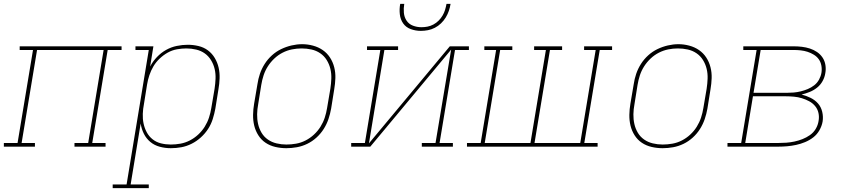

<svg xmlns="http://www.w3.org/2000/svg" viewBox="-38 -760 4408 995"><path d="M-18 0V-19H53L133 -501H64V-520H592V-501H520L440 -19H509V0H348V-19H419L499 -501H154L74 -19H143V0Z M546 215V196H618L733 -501H664V-520H757L740 -415Q754 -442 775.5 -464.5Q797 -487 823 -501.5Q849 -516 878 -522Q907 -528 935 -528Q963 -528 990.5 -521.5Q1018 -515 1039.5 -499Q1061 -483 1075 -459.5Q1089 -436 1095 -409.5Q1101 -383 1100 -354Q1099 -325 1094 -297L1078 -197Q1073 -170 1064.5 -143Q1056 -116 1040.5 -92Q1025 -68 1003 -48Q981 -28 955 -15Q929 -2 902 3Q875 8 847 8Q818 8 790 0.5Q762 -7 741 -24.5Q720 -42 707.5 -67Q695 -92 691 -120L639 196H733V215ZM847 -11Q872 -11 897 -15.5Q922 -20 945.5 -32Q969 -44 989 -62.5Q1009 -81 1023 -103.5Q1037 -126 1045 -150.5Q1053 -175 1057 -200L1074 -300Q1078 -326 1079 -352Q1080 -378 1074.5 -402Q1069 -426 1056 -447.5Q1043 -469 1023.5 -483Q1004 -497 979 -503Q954 -509 928 -509Q904 -509 879 -504.5Q854 -500 831.5 -487.5Q809 -475 789.5 -456.5Q770 -438 757 -416Q744 -394 736 -370Q728 -346 724 -321L708 -221Q703 -196 702 -170Q701 -144 706 -120Q711 -96 722.5 -74.5Q734 -53 753 -38Q772 -23 796.5 -17Q821 -11 847 -11Z M1446 8Q1417 8 1389 1.5Q1361 -5 1338.5 -20Q1316 -35 1301 -58.5Q1286 -82 1279.5 -109Q1273 -136 1273.5 -165Q1274 -194 1279 -223L1296 -323Q1300 -351 1309 -377.5Q1318 -404 1333.5 -428.5Q1349 -453 1371 -473Q1393 -493 1419 -505.5Q1445 -518 1473 -524.5Q1501 -531 1528 -531Q1556 -531 1584 -523.5Q1612 -516 1634.5 -500.5Q1657 -485 1672 -462Q1687 -439 1694 -411.5Q1701 -384 1700 -355Q1699 -326 1694 -297L1678 -197Q1673 -169 1664 -142.5Q1655 -116 1639.5 -91.5Q1624 -67 1602 -47Q1580 -27 1554 -14.5Q1528 -2 1500.5 3Q1473 8 1446 8ZM1446 -11Q1471 -11 1496.5 -15.5Q1522 -20 1545.5 -32Q1569 -44 1589 -62.5Q1609 -81 1623 -103.5Q1637 -126 1645 -150.5Q1653 -175 1657 -200L1674 -300Q1678 -326 1679 -352.5Q1680 -379 1674 -403.5Q1668 -428 1655 -449Q1642 -470 1621.5 -484Q1601 -498 1576 -503.5Q1551 -509 1525 -509Q1500 -509 1475 -504Q1450 -499 1426.5 -487Q1403 -475 1383.5 -456.5Q1364 -438 1350 -416Q1336 -394 1328 -369.5Q1320 -345 1316 -320L1300 -220Q1295 -194 1294.5 -168Q1294 -142 1299.5 -117.5Q1305 -93 1317.5 -72Q1330 -51 1350 -37Q1370 -23 1395 -17Q1420 -11 1446 -11Z M1782 0V-19H1853L1933 -501H1864V-520H2025V-501H1954L1874 -17L2293 -520H2392V-501H2320L2240 -19H2309V0H2148V-19H2219L2300 -503L1881 0ZM2143 -600Q2116 -600 2091 -609Q2066 -618 2051.5 -638.5Q2037 -659 2034 -686Q2031 -713 2036 -740H2057Q2053 -717 2055 -694Q2057 -671 2069 -653Q2081 -635 2102 -627Q2123 -619 2146 -619Q2162 -619 2177.5 -622Q2193 -625 2208 -633Q2223 -641 2235 -653Q2247 -665 2255.5 -679.5Q2264 -694 2268.5 -709Q2273 -724 2276 -740H2297Q2294 -721 2288 -703.5Q2282 -686 2272 -669.5Q2262 -653 2247.5 -639Q2233 -625 2215.5 -616Q2198 -607 2179.5 -603.5Q2161 -600 2143 -600Z M2382 0V-19H2453L2533 -501H2472V-520H2617V-501H2554L2474 -19H2711L2791 -501H2730V-520H2875V-501H2812L2732 -19H2969L3049 -501H2989V-520H3134V-501H3070L2990 -19H3059V0Z M3396 8Q3367 8 3339 1.5Q3311 -5 3288.5 -20Q3266 -35 3251 -58.5Q3236 -82 3229.5 -109Q3223 -136 3223.5 -165Q3224 -194 3229 -223L3246 -323Q3250 -351 3259 -377.5Q3268 -404 3283.5 -428.5Q3299 -453 3321 -473Q3343 -493 3369 -505.5Q3395 -518 3423 -524.5Q3451 -531 3478 -531Q3506 -531 3534 -523.5Q3562 -516 3584.5 -500.5Q3607 -485 3622 -462Q3637 -439 3644 -411.5Q3651 -384 3650 -355Q3649 -326 3644 -297L3628 -197Q3623 -169 3614 -142.5Q3605 -116 3589.5 -91.5Q3574 -67 3552 -47Q3530 -27 3504 -14.5Q3478 -2 3450.5 3Q3423 8 3396 8ZM3396 -11Q3421 -11 3446.5 -15.5Q3472 -20 3495.5 -32Q3519 -44 3539 -62.5Q3559 -81 3573 -103.5Q3587 -126 3595 -150.5Q3603 -175 3607 -200L3624 -300Q3628 -326 3629 -352.5Q3630 -379 3624 -403.5Q3618 -428 3605 -449Q3592 -470 3571.5 -484Q3551 -498 3526 -503.5Q3501 -509 3475 -509Q3450 -509 3425 -504Q3400 -499 3376.5 -487Q3353 -475 3333.5 -456.5Q3314 -438 3300 -416Q3286 -394 3278 -369.5Q3270 -345 3266 -320L3250 -220Q3245 -194 3244.5 -168Q3244 -142 3249.5 -117.5Q3255 -93 3267.5 -72Q3280 -51 3300 -37Q3320 -23 3345 -17Q3370 -11 3396 -11Z M3732 0V-19H3803L3883 -501H3814V-520H4074Q4096 -520 4117.5 -517.5Q4139 -515 4159 -508.5Q4179 -502 4196 -490.5Q4213 -479 4224.5 -462Q4236 -445 4239.5 -423.5Q4243 -402 4239 -381Q4236 -360 4225 -340Q4214 -320 4196.5 -306Q4179 -292 4158 -283.5Q4137 -275 4116 -270Q4140 -264 4162.5 -253Q4185 -242 4201 -224Q4217 -206 4223 -180.5Q4229 -155 4225 -130Q4221 -107 4208.5 -85Q4196 -63 4176.5 -48Q4157 -33 4134 -23.5Q4111 -14 4087.5 -9Q4064 -4 4041 -2Q4018 0 3995 0ZM3867 -279H4039Q4057 -279 4075 -280.5Q4093 -282 4111.5 -286.5Q4130 -291 4148 -298.5Q4166 -306 4181.5 -318Q4197 -330 4206.5 -347.5Q4216 -365 4219 -383Q4222 -402 4218.5 -420.5Q4215 -439 4205 -453Q4195 -467 4179.5 -476.5Q4164 -486 4147 -491.5Q4130 -497 4111.5 -499Q4093 -501 4074 -501H3904ZM3824 -19H3995Q4016 -19 4037 -20.5Q4058 -22 4079 -26.5Q4100 -31 4120.5 -39Q4141 -47 4159.5 -60Q4178 -73 4189.5 -92.5Q4201 -112 4204 -133Q4208 -154 4203.5 -174.5Q4199 -195 4186 -210.5Q4173 -226 4155 -235.5Q4137 -245 4117.5 -251Q4098 -257 4076.5 -259Q4055 -261 4034 -261H3864Z"/></svg>

Font: Iosevka Etoile Thin Oblique
Style: Regular
Weight: 100
Italic angle: -9°
Designer: Belleve Invis
Foundry: Belleve Invis
Version: Version 15.5.2; ttfautohint (v1.8.4)